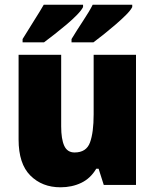

<svg xmlns="http://www.w3.org/2000/svg" viewBox="-20 -786 658 816"><path d="M558 -553V0H421L399 -69H389Q365 -28 325.5 -9Q286 10 237 10Q159 10 109 -40Q59 -90 59 -193V-553H240V-249Q240 -195 253 -166.5Q266 -138 297 -138Q347 -138 362.5 -180.5Q378 -223 378 -300V-553ZM542 -756Q535 -742 515.5 -722.5Q496 -703 471 -681.5Q446 -660 421 -640Q396 -620 377 -606H284V-620Q307 -658 333.5 -698Q360 -738 374 -766H542ZM333 -756Q326 -742 307 -722.5Q288 -703 262.5 -681.5Q237 -660 212 -640.5Q187 -621 167 -606H76V-620Q99 -658 124.5 -698Q150 -738 166 -766H333Z"/></svg>

Font: Noto Sans Lao SemiCondensed Black
Style: Regular
Weight: 900
Width: 4
Designer: Monotype Design Team
Foundry: Monotype Imaging Inc.
Version: Version 2.003; ttfautohint (v1.8.4.7-5d5b)